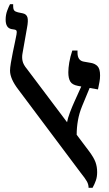

<svg xmlns="http://www.w3.org/2000/svg" viewBox="-20 -889 522 919"><path d="M404 10Q404 -6 396 -20.5Q388 -35 367 -61L68 -460Q28 -512 28 -551Q28 -564 32 -588Q36 -612 41.5 -639Q47 -666 52 -689Q57 -712 59 -724Q61 -737 59.5 -741Q58 -745 52 -747L34 -750Q7 -756 7 -795Q7 -818 14.5 -838Q22 -858 28 -869H43V-861Q43 -845 48 -839Q53 -833 66 -830L90 -825Q107 -821 111.5 -805.5Q116 -790 109 -754L88 -635Q84 -615 88 -597Q92 -579 109 -559L301 -304Q304 -322 314.5 -350Q325 -378 336 -402L369 -475L353 -478Q326 -483 316.5 -498.5Q307 -514 307 -543Q307 -563 311.5 -590Q316 -617 326 -647H351V-637Q351 -599 381 -594L415 -588Q434 -585 446.5 -572.5Q459 -560 459 -528Q459 -511 456 -496.5Q453 -482 449 -461L409 -468L373 -381Q359 -347 353 -312.5Q347 -278 347 -244L405 -167Q429 -135 437 -113Q445 -91 445 -65Q445 -43 439 -25.5Q433 -8 423 10Z"/></svg>

Font: Noto Serif Hebrew Condensed SemiBold
Style: Regular
Weight: 600
Width: 3
Designer: Monotype Design Team
Foundry: Monotype Imaging Inc.
Version: Version 2.004; ttfautohint (v1.8.4.7-5d5b)